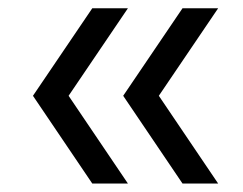

<svg xmlns="http://www.w3.org/2000/svg" viewBox="-20 -514 590 466"><path d="M204 -68.5 60 -281.5 204 -494H290.5L146.5 -281.5L290.5 -68.5ZM423 -68.5 279 -281.5 423 -494H509.5L365.5 -281.5L509.5 -68.5Z"/></svg>

Font: Encode Sans Semi Expanded
Style: Regular
Weight: 400
Width: 6
Designer: Multiple Designers
Foundry: Impallari Type
Version: Version 2.000